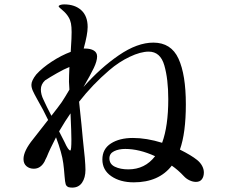

<svg xmlns="http://www.w3.org/2000/svg" viewBox="-20 -832 1040 874"><path d="M908 -47Q908 -28 899 -16Q890 -4 872 -4Q858 -4 843 -11Q828 -18 817 -30Q791 -58 762 -78Q703 -2 589 -2Q527 -2 486.5 -30Q446 -58 446 -106Q446 -154 485 -179Q524 -204 585 -204Q647 -204 718 -182Q746 -258 746 -381Q746 -472 728 -534.5Q710 -597 657 -597Q620 -597 570.5 -573.5Q521 -550 477 -512Q402 -448 340 -369L351 -264L357 -200Q369 -97 369 -59Q369 -23 353.5 -0.5Q338 22 309 22Q300 22 292 20Q282 16 279 6.5Q276 -3 274 -29Q271 -68 268 -89Q262 -135 235 -207Q206 -151 193 -118Q188 -109 186 -104Q184 -99 183 -97Q165 -64 134 -64Q114 -64 100.5 -75.5Q87 -87 87 -108Q87 -145 131 -199Q160 -235 199 -286L176 -332Q170 -344 150 -379Q136 -404 129.5 -418.5Q123 -433 123 -446Q123 -465 145 -493Q172 -523 215.5 -551.5Q259 -580 302 -596L303 -616Q306 -658 306 -686Q306 -710 303 -725.5Q300 -741 292 -754Q282 -771 264.5 -785.5Q247 -800 247 -803Q247 -807 254.5 -809.5Q262 -812 272 -812Q321 -812 350 -785.5Q379 -759 379 -709Q379 -676 361 -611H368Q392 -611 407 -602Q422 -593 422 -575Q422 -554 407 -522.5Q392 -491 360 -436Q437 -523 521 -580.5Q605 -638 678 -638Q759 -638 792.5 -565Q826 -492 826 -357Q826 -227 799 -151Q851 -125 877 -104Q892 -92 900 -77Q908 -62 908 -47ZM214 -305Q247 -347 261 -367Q275 -388 296 -424Q294 -450 294 -460Q294 -483 296 -527Q273 -518 239.5 -499Q206 -480 185 -466Q166 -448 166 -425Q166 -402 178 -378Q192 -347 214 -305ZM301 -316Q279 -285 249 -234L274 -185Q291 -147 300 -147Q305 -147 305 -197Q305 -228 301 -316ZM686 -121Q614 -154 550 -154Q520 -154 499 -143.5Q478 -133 478 -111Q478 -85 503 -73Q528 -61 564 -61Q640 -61 686 -121Z"/></svg>

Font: Shippori Mincho SemiBold
Style: Regular
Weight: 600
Designer: FONTDASU
Foundry: FONTDASU / Google Inc. / but / Adobe
Version: Version 3.110; ttfautohint (v1.8.3)